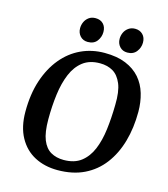

<svg xmlns="http://www.w3.org/2000/svg" viewBox="-122 -922 897 1027"><g transform="rotate(15 326.5 -408.0)"><path d="M292 11Q221 11 165.5 -18Q110 -47 78 -105Q46 -163 46 -247Q46 -344 71 -420Q96 -496 140.5 -550Q185 -604 245 -632Q305 -660 375 -660Q444 -660 492.5 -640Q541 -620 571.5 -585Q602 -550 616 -502.5Q630 -455 630 -402Q630 -313 608.5 -237.5Q587 -162 544.5 -106Q502 -50 439 -19.5Q376 11 292 11ZM310 -50Q369 -50 406 -78.5Q443 -107 463.5 -156Q484 -205 492 -269.5Q500 -334 501 -406Q503 -480 485.5 -522Q468 -564 437.5 -582Q407 -600 365 -600Q308 -600 271 -571.5Q234 -543 213 -493Q192 -443 183.5 -377.5Q175 -312 175 -239Q175 -167 191.5 -126Q208 -85 238.5 -67.5Q269 -50 310 -50ZM490 -693Q464 -693 448 -710.5Q432 -728 432 -754Q432 -772 439.5 -788.5Q447 -805 462.5 -816Q478 -827 499 -827Q525 -827 541.5 -810.5Q558 -794 558 -766Q558 -738 540.5 -715.5Q523 -693 490 -693ZM271 -693Q245 -693 229 -710.5Q213 -728 213 -754Q213 -772 220.5 -788.5Q228 -805 243 -816Q258 -827 280 -827Q307 -827 323 -810.5Q339 -794 339 -766Q339 -738 322 -715.5Q305 -693 271 -693Z"/></g></svg>

Font: Faustina SemiBold
Style: Italic
Weight: 600
Italic angle: -8°
Designer: Alfonso Garcia
Foundry: http://www.omnibus-type.com
Version: Version 1.200